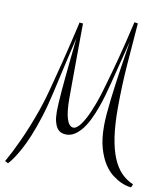

<svg xmlns="http://www.w3.org/2000/svg" viewBox="-94 -820 882 1026"><g transform="rotate(10 347.5 -307.0)"><path d="M687 128.9Q686.5 128.9 671.6 126.7Q656.7 124.5 634.5 115Q612.3 105.5 586.7 86.7Q561 67.9 539.1 34.7Q517.1 1.5 502.4 -48.6Q487.8 -98.6 487.8 -169.9Q487.8 -196.8 490.7 -234.1Q493.7 -271.5 498.8 -314Q503.9 -356.4 510 -401.9Q516.1 -447.3 522.7 -490.2Q529.3 -533.2 535.4 -571.8Q541.5 -610.4 545.9 -639.2Q540 -615.7 533 -588.1Q525.9 -560.5 518.1 -530Q510.3 -499.5 502.2 -467.3Q494.1 -435.1 485.8 -402.8Q477.5 -369.6 467.3 -333.7Q457 -297.9 444.3 -262.9Q431.6 -228 416.5 -196.5Q401.4 -165 382.8 -141.1Q364.3 -117.2 342.8 -103Q321.3 -88.9 295.9 -88.9Q281.7 -88.9 269 -94.2Q256.3 -99.6 246.8 -112.5Q237.3 -125.5 231.7 -147.2Q226.1 -168.9 226.1 -202.1Q226.1 -221.7 227.8 -249.8Q229.5 -277.8 232.2 -311.3Q234.9 -344.7 238.5 -382.3Q242.2 -419.9 246.1 -458.3Q250 -496.6 253.9 -534.2Q257.8 -571.8 261.2 -606Q248.5 -554.2 231 -477.1Q213.4 -399.9 191.9 -304.2Q173.8 -223.6 154.1 -161.4Q134.3 -99.1 115 -52.5Q95.7 -5.9 78.1 26.1Q60.5 58.1 47.1 77.9Q33.7 97.7 25.4 106.7Q17.1 115.7 17.1 116.2L0 106.9Q0 106.4 8.5 91.6Q17.1 76.7 30.8 49.8Q44.4 22.9 62 -14.9Q79.6 -52.7 98.1 -98.6Q116.7 -144.5 135.3 -197.8Q153.8 -251 168.9 -309.1Q190.9 -391.1 208.3 -460.9Q225.6 -530.8 237.8 -581.8Q250 -632.8 256.6 -661.6Q263.2 -690.4 263.2 -690.9L282.2 -689Q282.2 -688 282 -666Q281.7 -644 281.5 -608.9Q281.2 -573.7 281 -529.5Q280.8 -485.4 280.5 -440.4Q280.3 -395.5 280 -354.2Q279.8 -313 279.8 -283.2Q279.8 -249 282.5 -220.9Q285.2 -192.9 291.3 -173.1Q297.4 -153.3 306.6 -142.6Q315.9 -131.8 329.1 -131.8Q339.8 -131.8 354.7 -146.2Q369.6 -160.6 387.5 -193.1Q405.3 -225.6 425 -278.3Q444.8 -331.1 465.8 -408.2Q473.1 -434.6 482.2 -466.8Q491.2 -499 502 -539.8Q512.7 -580.6 525.1 -630.9Q537.6 -681.2 551.8 -743.2L570.8 -740.2Q561 -623 552.5 -507.1Q543.9 -391.1 543.9 -273.9Q543.9 -185.5 553.7 -120.1Q563.5 -54.7 582.5 -8.5Q601.6 37.6 629.6 66.7Q657.7 95.7 694.8 110.8Z"/></g></svg>

Font: Clicker Script
Style: Regular
Weight: 400
Designer: Astigmatic (AOETI)
Foundry: Astigmatic (AOETI)
Version: Version 1.000